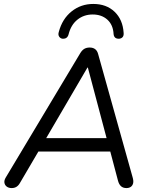

<svg xmlns="http://www.w3.org/2000/svg" viewBox="-20 -955 769 982"><path d="M39.8 6.9Q24.8 6.9 14.8 -0.4Q4.8 -7.7 2.7 -19.9Q0.5 -32.1 9.2 -46.7L390.6 -683.3Q399.8 -698.4 411.2 -705.2Q422.7 -711.9 438.6 -711.9Q455.6 -711.9 466.5 -703.7Q477.4 -695.5 481.8 -679L658 -49.2Q663.9 -29.6 660.8 -17.4Q657.6 -5.2 648.6 0.9Q639.7 6.9 626.6 6.9Q609.2 6.9 598.7 -2.8Q588.1 -12.6 583.3 -31.5L539.4 -197.4L570.9 -180H145.3L185.7 -196L82.1 -19.4Q74.8 -6.2 64.3 0.4Q53.9 6.9 39.8 6.9ZM427.3 -609.5 208.2 -234.6 185.7 -248.6H552.4L529.1 -233.6L429.3 -609.5ZM299.8 -756.9Q288.5 -758.4 282.4 -768Q276.3 -777.5 280.7 -791.7Q298.5 -858.5 346.1 -896.6Q393.8 -934.8 457.1 -934.8Q524.3 -934.8 566.2 -894.7Q608.1 -854.6 612.3 -787.2Q613.7 -774 607.9 -766.2Q602 -758.4 589.7 -756.9Q581.9 -756.5 575.6 -758.7Q569.2 -760.9 565.6 -766.3Q561.9 -771.7 561 -780Q558.7 -827.7 529.3 -854.3Q499.9 -880.9 454.1 -880.9Q409.2 -880.9 376.1 -854.5Q342.9 -828.1 330.5 -778.5Q328.6 -771.2 324.4 -766Q320.3 -760.9 314.2 -758.7Q308 -756.5 299.8 -756.9Z"/></svg>

Font: Nunito ExtraLight
Style: Italic
Weight: 200
Italic angle: -9°
Designer: Vernon Adams
Foundry: Vernon Adams
Version: Version 3.602